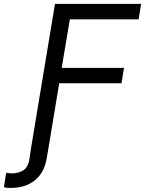

<svg xmlns="http://www.w3.org/2000/svg" viewBox="-115 -747 735 972"><path d="M-83.8 127.8Q-78.5 128.9 -71 129.8Q-63.6 130.7 -54 130.7Q-23.1 130.7 2.1 115.8Q27.7 100.1 34.1 56.8L42.6 0L163.4 -727.3H599.4L586.6 -649.1H238.6L197.4 -403.4H512.8L500 -325.3H184.7L130.7 0L120.7 58.2Q114.7 93.4 99.3 120.7Q83.8 148.1 60.4 166.7Q36.9 185.4 5.9 195Q-25.2 204.5 -62.5 204.5Q-68.9 204.5 -76.7 204Q-84.5 203.5 -95.2 200.3Z"/></svg>

Font: Inter P
Style: Italic
Weight: 400
Italic angle: -9.40001°
Designer: Rasmus Andersson
Foundry: rsms
Version: Version 3.018;git-588b23468